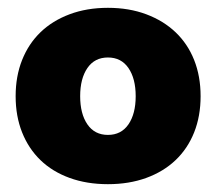

<svg xmlns="http://www.w3.org/2000/svg" viewBox="-20 -547 553 491"><path d="M20 -301Q20 -352 36.5 -393.5Q53 -435 83.5 -464.5Q114 -494 158 -510.5Q202 -527 256 -527Q310 -527 354 -510.5Q398 -494 429 -464.5Q460 -435 476.5 -393.5Q493 -352 493 -301Q493 -250 476.5 -208.5Q460 -167 429 -137.5Q398 -108 354 -92Q310 -76 256 -76Q202 -76 158 -92Q114 -108 83.5 -137.5Q53 -167 36.5 -208.5Q20 -250 20 -301ZM185 -301Q185 -256 203.5 -229Q222 -202 256 -202Q290 -202 308.5 -229Q327 -256 327 -301Q327 -346 308.5 -373Q290 -400 256 -400Q222 -400 203.5 -373Q185 -346 185 -301Z"/></svg>

Font: Baloo 2 ExtraBold
Style: Regular
Weight: 800
Designer: Sarang Kulkarni and Ek Type
Foundry: Ek Type
Version: Version 1.640;hotconv 1.0.111;makeotfexe 2.5.65597; ttfautoh